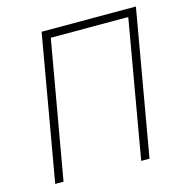

<svg xmlns="http://www.w3.org/2000/svg" viewBox="-104 -797 858 893"><g transform="rotate(-15 325.0 -350.0)"><path d="M53 0H93L209 -662H582L467 0H507L629 -700H175Z"/></g></svg>

Font: Fixel Text 20240404 ExtraLight
Style: Italic
Weight: 200
Width: 4
Italic angle: -10°
Designer: AlfaBravo + MacPaw
Foundry: Kyrylo Tkachov, Marchela Mozhyna, Serhii Makarenko, Maria Weinstein, Zakhar Kryvoshyya
Version: Version 1.211;Glyphs 3.2 (3225)